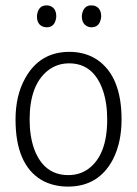

<svg xmlns="http://www.w3.org/2000/svg" viewBox="-20 -690 512 718"><path d="M235.4 -35.2Q143.6 -35.2 107.4 -133.8Q90.8 -181.6 90.8 -243.2Q90.8 -370.1 157.2 -424.8Q192.4 -453.1 238.3 -453.1Q329.1 -453.1 364.3 -353.5Q380.9 -305.7 380.9 -243.2Q380.9 -110.4 310.5 -58.6Q278.3 -35.2 235.4 -35.2ZM239.3 -496.1Q128.9 -496.1 74.2 -397.5Q38.1 -333 38.1 -243.2Q38.1 -74.2 135.7 -16.6Q178.7 7.8 234.4 7.8Q348.6 7.8 402.3 -93.8Q434.6 -157.2 434.6 -243.2Q434.6 -403.3 344.7 -465.8Q299.8 -496.1 239.3 -496.1ZM190.4 -628.9Q190.4 -661.1 164.1 -668.9Q159.2 -669.9 154.3 -669.9Q127 -669.9 120.1 -641.6Q118.2 -634.8 118.2 -628.9Q118.2 -595.7 145.5 -588.9Q150.4 -587.9 154.3 -587.9Q181.6 -587.9 188.5 -616.2Q190.4 -623 190.4 -628.9ZM358.4 -628.9Q358.4 -661.1 332 -668.9Q326.2 -669.9 321.3 -669.9Q295.9 -669.9 288.1 -642.6Q286.1 -635.7 286.1 -628.9Q286.1 -598.6 310.5 -589.8Q316.4 -587.9 321.3 -587.9Q349.6 -587.9 356.4 -616.2Q358.4 -623 358.4 -628.9Z"/></svg>

Font: Yaldevi Colombo Light
Style: Regular
Weight: 300
Designer: Sol Matas, Denzil Rajitha, Kosala Senevirathne and Pathum Egodawatta
Foundry: Mooniak
Version: Version 1.020 ; ttfautohint (v1.6)